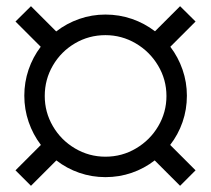

<svg xmlns="http://www.w3.org/2000/svg" viewBox="-20 -670 682 620"><path d="M529.5 -202 611.5 -120 561.5 -70 479.5 -152Q446 -126 405.5 -112Q365 -98 320.5 -98Q276.5 -98 236 -112Q195.5 -126 162 -152L80 -70L30 -120L112 -202Q86.5 -235.5 72.5 -276.2Q58.5 -317 58.5 -361Q58.5 -404.5 72.2 -445Q86 -485.5 111.5 -519L30 -600.5L80 -650L161.5 -568.5Q195 -594.5 235.8 -608.8Q276.5 -623 320.5 -623Q365 -623 405.8 -609Q446.5 -595 480.5 -569L561.5 -650L611.5 -600.5L530 -519Q555.5 -485.5 569.5 -445Q583.5 -404.5 583.5 -361Q583.5 -316.5 569.5 -276Q555.5 -235.5 529.5 -202ZM320.5 -164Q374 -164 419.2 -190.8Q464.5 -217.5 491 -262.5Q517.5 -307.5 517.5 -360Q517.5 -413 490.5 -458.2Q463.5 -503.5 418.2 -530Q373 -556.5 320.5 -556.5Q267 -556.5 222 -530Q177 -503.5 150.8 -458.5Q124.5 -413.5 124.5 -360Q124.5 -307.5 150.8 -262.5Q177 -217.5 222.2 -190.8Q267.5 -164 320.5 -164Z"/></svg>

Font: CCSD_manrope
Style: Regular
Weight: 400
Designer: Mikhail Sharanda
Foundry: Mikhail Sharanda
Version: Version 4.503